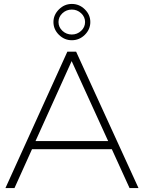

<svg xmlns="http://www.w3.org/2000/svg" viewBox="-20 -964 738 984"><path d="M348.1 -757.8Q310.1 -757.8 282 -785.6Q253.9 -813.5 253.9 -851.1Q253.9 -887.7 282 -915.8Q310.1 -943.8 348.1 -943.8Q386.7 -943.8 414.8 -916Q442.9 -888.2 442.9 -851.1Q442.9 -813.5 414.8 -785.6Q386.7 -757.8 348.1 -757.8ZM348.1 -915Q320.3 -915 300 -896.2Q279.8 -877.4 279.8 -851.1Q279.8 -824.7 300 -805.9Q320.3 -787.1 348.1 -787.1Q375.5 -787.1 395.8 -805.9Q416 -824.7 416 -851.1Q416 -877.4 395.8 -896.2Q375.5 -915 348.1 -915ZM644 0 553.2 -199.2H144L54.2 0H7.8L325.2 -699.2H370.1L689.9 0ZM162.1 -241.2H534.2L347.2 -650.9Z"/></svg>

Font: Montserrat-Arabic ExtraLight
Style: Regular
Weight: 275
Designer: Mohamed Gaber
Foundry: Kief Type Foundry
Version: Version 5.008;PS 005.008;hotconv 1.0.88;makeotf.lib2.5.64775